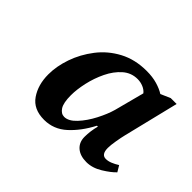

<svg xmlns="http://www.w3.org/2000/svg" viewBox="-83 -848 600 600"><g transform="rotate(45 216.5 -548.5)"><path d="M155 -381Q108 -381 86 -413Q64 -445 64 -491Q64 -527 77.5 -566Q91 -605 117.5 -639.5Q144 -674 183.5 -695Q223 -716 274 -716Q300 -716 320.5 -710Q341 -704 355 -695L387 -709H413L368 -525Q365 -513 361.5 -492.5Q358 -472 358 -460Q358 -431 378 -431Q388 -431 399 -435.5Q410 -440 421 -447L433 -427Q420 -413 394 -397Q368 -381 342 -381Q314 -381 298 -395Q282 -409 282 -433Q282 -458 289 -485H285Q261 -439 229 -410Q197 -381 155 -381ZM193 -432Q212 -432 232 -453.5Q252 -475 267.5 -505Q283 -535 290 -560L316 -659Q309 -668 297 -673Q285 -678 272 -678Q244 -678 223 -659.5Q202 -641 188 -612Q174 -583 167 -551.5Q160 -520 160 -495Q160 -461 169.5 -446.5Q179 -432 193 -432Z"/></g></svg>

Font: Noto Serif Medium
Style: Italic
Weight: 500
Italic angle: -12°
Designer: Monotype Design Team
Foundry: Monotype Imaging Inc.
Version: Version 2.014; ttfautohint (v1.8.4.7-5d5b)